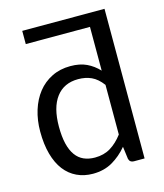

<svg xmlns="http://www.w3.org/2000/svg" viewBox="-111 -820 782 913"><g transform="rotate(-15 280.0 -364.0)"><path d="M400.5 -386Q375.5 -419.5 346.5 -432.8Q317.5 -446 281.5 -446Q211 -446 173 -395.5Q135 -345 135 -251.5Q135 -202 143.5 -166.8Q152 -131.5 168.5 -108.8Q185 -86 209 -75.5Q233 -65 263.5 -65Q307.5 -65 340.2 -85Q373 -105 400.5 -141.5ZM489.5 0H436.5Q417.5 0 412.5 -18.5L404.5 -80Q372 -41 330.5 -17Q289 7 234.5 7Q191 7 155.5 -9.8Q120 -26.5 95 -59Q70 -91.5 56.5 -140Q43 -188.5 43 -251.5Q43 -307.5 58 -355.8Q73 -404 101 -439.5Q129 -475 169.8 -495.2Q210.5 -515.5 261.5 -515.5Q308 -515.5 341.2 -499.8Q374.5 -484 400.5 -456V-671.5H84.5V-736.5H489.5Z"/></g></svg>

Font: Lato 2
Style: Regular
Weight: 400
Designer: Lukasz Dziedzic with Adam Twardoch and Botio Nikoltchev
Foundry: tyPoland Lukasz Dziedzic
Version: Version 2.015; 2015-08-06; http://www.latofonts.com/